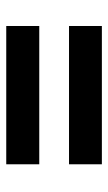

<svg xmlns="http://www.w3.org/2000/svg" viewBox="111 -552 340 602"><g transform="rotate(-90 281.0 -251.0)"><path d="M500.5 -297.9H66.9V-401.4H500.5ZM500.5 -101.6H66.9V-204.6H500.5Z"/></g></svg>

Font: Vazirmatn RD FD
Style: Bold
Weight: 700
Designer: Saber Rastikerdar
Foundry: Saber Rastikerdar
Version: Version 33.003